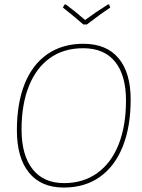

<svg xmlns="http://www.w3.org/2000/svg" viewBox="-20 -839 639 864"><path d="M568 -391Q568 -269 532.5 -180Q497 -91 429.5 -43Q362 5 267 5Q165 5 110.5 -62Q56 -129 56 -253Q56 -374 91 -461.5Q126 -549 193.5 -595.5Q261 -642 355 -642Q459 -642 513.5 -577Q568 -512 568 -391ZM77 -256Q77 -141 126.5 -78Q176 -15 268 -15Q355 -15 418 -60.5Q481 -106 514 -189.5Q547 -273 547 -387Q547 -500 498 -561Q449 -622 354 -622Q267 -622 205 -578Q143 -534 110 -451.5Q77 -369 77 -256ZM476 -805Q439 -781 371 -729H355Q303 -774 263 -805L271 -819H276Q316 -790 363 -749Q410 -784 466 -819H471Z"/></svg>

Font: Luna Sans Thin
Style: Italic
Weight: 250
Italic angle: -7°
Designer: Juan Pablo del Peral
Foundry: Huerta Tipografica
Version: Version 2.001; ttfautohint (v1.5)